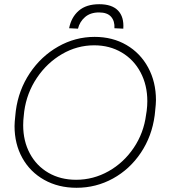

<svg xmlns="http://www.w3.org/2000/svg" viewBox="-20 -877 848 911"><path d="M49 -279Q49 -296 53 -332L55 -351Q68 -450 121.5 -530Q175 -610 256 -656Q337 -702 429 -702Q514 -702 580 -663.5Q646 -625 683 -556.5Q720 -488 720 -402Q720 -385 716 -349L714 -330Q701 -231 648.5 -152.5Q596 -74 516 -30Q436 14 343 14Q257 14 190 -23.5Q123 -61 86 -127.5Q49 -194 49 -279ZM673 -332 676 -351Q679 -375 679 -397Q679 -473 647 -533.5Q615 -594 557.5 -628Q500 -662 427 -662Q346 -662 274.5 -620.5Q203 -579 155 -507.5Q107 -436 95 -349L93 -330Q90 -306 90 -283Q90 -208 121.5 -149Q153 -90 210 -57Q267 -24 341 -24Q423 -24 495 -64.5Q567 -105 614.5 -175.5Q662 -246 673 -332ZM565 -741 523 -743Q525 -777 507 -797.5Q489 -818 450 -818Q409 -818 383.5 -796Q358 -774 350 -741L308 -743Q318 -795 353.5 -826Q389 -857 451 -857Q511 -857 540 -827Q569 -797 565 -741Z"/></svg>

Font: Bellota Text Light
Style: Italic
Weight: 300
Italic angle: -7.5°
Designer: Kemie Guaida
Foundry: Kemie Guaida
Version: Version 4.001